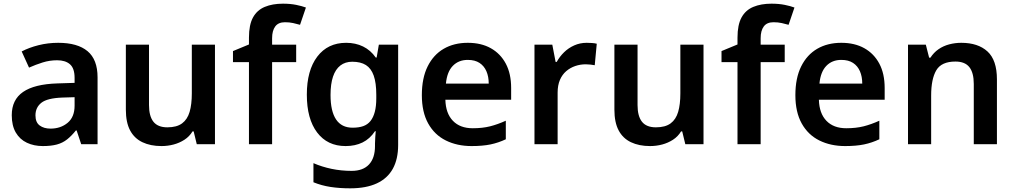

<svg xmlns="http://www.w3.org/2000/svg" viewBox="-20 -785 5523 1045"><path d="M297 -552Q402 -552 456.5 -506.5Q511 -461 511 -364V0H422L397 -75H393Q370 -46 345.5 -26.5Q321 -7 289.5 1.5Q258 10 213 10Q165 10 126.5 -8Q88 -26 66 -63.5Q44 -101 44 -158Q44 -242 105.5 -284.5Q167 -327 292 -331L386 -334V-361Q386 -413 361 -435Q336 -457 291 -457Q250 -457 212 -445Q174 -433 138 -417L98 -505Q138 -526 189.5 -539Q241 -552 297 -552ZM320 -254Q237 -251 205 -225.5Q173 -200 173 -157Q173 -119 196 -102Q219 -85 255 -85Q310 -85 348 -116.5Q386 -148 386 -210V-256Z M1150 -542V0H1051L1034 -70H1028Q1011 -42 984 -24.5Q957 -7 925 1.5Q893 10 859 10Q799 10 755 -11Q711 -32 688 -75.5Q665 -119 665 -188V-542H791V-213Q791 -153 815 -122.5Q839 -92 891 -92Q942 -92 971 -113.5Q1000 -135 1012 -176Q1024 -217 1024 -277V-542Z M1592 -447H1461V0H1335V-447H1248V-507L1335 -543V-580Q1335 -650 1357 -690Q1379 -730 1421 -747.5Q1463 -765 1520 -765Q1560 -765 1592 -758.5Q1624 -752 1645 -744L1613 -650Q1596 -655 1575.5 -659.5Q1555 -664 1531 -664Q1495 -664 1478 -641Q1461 -618 1461 -577V-542H1592Z M1864 -552Q1915 -552 1956 -532Q1997 -512 2025 -472H2030L2042 -542H2147V4Q2147 81 2118 133.5Q2089 186 2031 213Q1973 240 1886 240Q1828 240 1779 232.5Q1730 225 1686 207V103Q1732 123 1784.5 134Q1837 145 1894 145Q1956 145 1988.5 110Q2021 75 2021 10V-4Q2021 -19 2022.5 -39Q2024 -59 2025 -71H2021Q1993 -29 1953 -9.5Q1913 10 1861 10Q1762 10 1706 -64Q1650 -138 1650 -270Q1650 -402 1707 -477Q1764 -552 1864 -552ZM1897 -449Q1859 -449 1832.5 -428.5Q1806 -408 1792.5 -368Q1779 -328 1779 -268Q1779 -180 1809 -135Q1839 -90 1899 -90Q1933 -90 1957 -98.5Q1981 -107 1996.5 -126.5Q2012 -146 2020 -176.5Q2028 -207 2028 -250V-269Q2028 -334 2014 -373.5Q2000 -413 1971.5 -431Q1943 -449 1897 -449Z M2526 -552Q2599 -552 2651.5 -522.5Q2704 -493 2733 -438.5Q2762 -384 2762 -306V-242H2404Q2406 -168 2445 -127.5Q2484 -87 2553 -87Q2606 -87 2647.5 -97.5Q2689 -108 2733 -128V-27Q2693 -8 2650 1Q2607 10 2547 10Q2468 10 2406.5 -20.5Q2345 -51 2310.5 -113Q2276 -175 2276 -267Q2276 -360 2307.5 -423.5Q2339 -487 2395 -519.5Q2451 -552 2526 -552ZM2526 -459Q2476 -459 2444.5 -426.5Q2413 -394 2407 -330H2640Q2640 -368 2627.5 -397Q2615 -426 2590 -442.5Q2565 -459 2526 -459Z M3173 -552Q3185 -552 3201 -551Q3217 -550 3228 -547L3217 -430Q3208 -432 3193.5 -433.5Q3179 -435 3168 -435Q3138 -435 3110.5 -425.5Q3083 -416 3061.5 -397.5Q3040 -379 3027.5 -350Q3015 -321 3015 -281V0H2889V-542H2986L3004 -448H3010Q3026 -477 3050 -500.5Q3074 -524 3105.5 -538Q3137 -552 3173 -552Z M3809 -542V0H3710L3693 -70H3687Q3670 -42 3643 -24.5Q3616 -7 3584 1.5Q3552 10 3518 10Q3458 10 3414 -11Q3370 -32 3347 -75.5Q3324 -119 3324 -188V-542H3450V-213Q3450 -153 3474 -122.5Q3498 -92 3550 -92Q3601 -92 3630 -113.5Q3659 -135 3671 -176Q3683 -217 3683 -277V-542Z M4251 -447H4120V0H3994V-447H3907V-507L3994 -543V-580Q3994 -650 4016 -690Q4038 -730 4080 -747.5Q4122 -765 4179 -765Q4219 -765 4251 -758.5Q4283 -752 4304 -744L4272 -650Q4255 -655 4234.5 -659.5Q4214 -664 4190 -664Q4154 -664 4137 -641Q4120 -618 4120 -577V-542H4251Z M4559 -552Q4632 -552 4684.5 -522.5Q4737 -493 4766 -438.5Q4795 -384 4795 -306V-242H4437Q4439 -168 4478 -127.5Q4517 -87 4586 -87Q4639 -87 4680.5 -97.5Q4722 -108 4766 -128V-27Q4726 -8 4683 1Q4640 10 4580 10Q4501 10 4439.5 -20.5Q4378 -51 4343.5 -113Q4309 -175 4309 -267Q4309 -360 4340.5 -423.5Q4372 -487 4428 -519.5Q4484 -552 4559 -552ZM4559 -459Q4509 -459 4477.5 -426.5Q4446 -394 4440 -330H4673Q4673 -368 4660.5 -397Q4648 -426 4623 -442.5Q4598 -459 4559 -459Z M5212 -552Q5303 -552 5354.5 -505Q5406 -458 5406 -353V0H5280V-328Q5280 -389 5256 -419.5Q5232 -450 5180 -450Q5104 -450 5076 -402.5Q5048 -355 5048 -265V0H4922V-542H5019L5037 -471H5044Q5062 -499 5088 -517Q5114 -535 5146 -543.5Q5178 -552 5212 -552Z"/></svg>

Font: Noto Sans Devanagari SemiBold
Style: Regular
Weight: 600
Version: Version 2.003